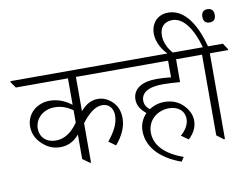

<svg xmlns="http://www.w3.org/2000/svg" viewBox="-132 -1034 1664 1282"><g transform="rotate(-10 700.5 -393.0)"><path d="M221 -131C273 -131 317 -156 348 -194V-28L395 6H402V-261C446 -318 491 -359 542 -359C586 -359 615 -326 615 -277C615 -217 581 -163 540 -112L587 -78C633 -132 661 -190 661 -249C661 -297 646 -333 620 -360C593 -387 560 -405 519 -405C474 -405 437 -383 402 -343V-575H733V-582L706 -623H-33V-614L-5 -575H348V-396C311 -423 264 -449 200 -449C117 -449 43 -390 43 -301C43 -253 64 -212 98 -181C130 -151 167 -131 221 -131ZM91 -279C91 -343 145 -400 225 -400C273 -400 309 -385 348 -359V-275C306 -214 256 -180 198 -180C131 -180 91 -222 91 -279Z M999 105 1018 76C883 28 830 -45 830 -122C830 -204 895 -261 978 -261C1035 -261 1081 -228 1081 -171C1081 -131 1056 -94 1024 -67L1072 -33C1110 -70 1129 -106 1129 -152C1129 -192 1109 -228 1083 -255C1055 -285 1013 -308 954 -308C916 -308 880 -297 851 -277C828 -295 817 -315 817 -340C817 -390 859 -426 966 -426C1002 -426 1047 -423 1081 -420V-575H1196V-582L1168 -623H668V-614L696 -575H1027V-462C993 -466 963 -468 929 -468C834 -468 767 -432 767 -356C767 -318 788 -284 824 -256C795 -226 777 -187 777 -142C777 -33 858 54 999 105Z M1302 6H1310V-575H1434V-582L1407 -623H1306C1271 -757 1203 -891 1082 -891C1010 -891 964 -839 964 -768C964 -709 1001 -648 1041 -614H1076C1037 -652 1015 -703 1015 -746C1015 -805 1048 -837 1101 -837C1175 -837 1235 -754 1271 -623H1130V-615L1158 -575H1257V-28ZM1345 -778C1372 -778 1387 -793 1387 -823C1387 -852 1372 -868 1345 -868C1317 -868 1303 -852 1303 -823C1303 -793 1318 -778 1345 -778Z"/></g></svg>

Font: Noto Serif Devanagari Light
Style: Regular
Weight: 300
Designer: Universal Thirst, Indian Type Foundry and the Monotype Design Team
Foundry: Monotype Imaging Inc.
Version: Version 2.004